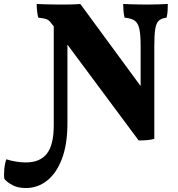

<svg xmlns="http://www.w3.org/2000/svg" viewBox="-160 -699 899 968"><path d="M-30 249Q-70 249 -97 234.5Q-124 220 -138 203Q-141 185 -138.5 155.5Q-136 126 -128 104Q-111 110 -83.5 115Q-56 120 -30 120Q42 120 76.5 75.5Q111 31 111 -67V-566L99 -581Q89 -596 76 -601.5Q63 -607 33 -610Q29 -625 27 -642.5Q25 -660 25 -679Q38 -678 60 -677.5Q82 -677 105 -676.5Q128 -676 143 -676Q167 -676 196.5 -676.5Q226 -677 245 -679L549 -265V-467Q549 -524 542.5 -553.5Q536 -583 519 -595Q502 -607 468 -610Q464 -627 462.5 -645.5Q461 -664 461 -679Q476 -678 498 -677.5Q520 -677 543.5 -676.5Q567 -676 583 -676Q607 -676 637.5 -677Q668 -678 686 -679Q686 -661 685 -644Q684 -627 680 -610Q655 -607 641.5 -595.5Q628 -584 623 -554.5Q618 -525 618 -467V1Q600 6 581.5 7.5Q563 9 539 9L180 -474V-79Q180 28 152.5 101Q125 174 77.5 211.5Q30 249 -30 249Z"/></svg>

Font: Vollkorn ExtraBold
Style: Regular
Weight: 800
Designer: Friedrich Althausen
Foundry: Friedrich Althausen
Version: Version 5.000; ttfautohint (v1.8.3)